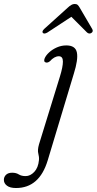

<svg xmlns="http://www.w3.org/2000/svg" viewBox="-144 -693 487 966"><path d="M227.5 -322.5 96 114Q54 253 -63.5 253Q-93.5 253 -109 241.2Q-124.5 229.5 -124.5 212Q-124.5 197 -113.8 186.5Q-103 176 -82.5 176Q-63 176 -49.5 184.5Q-36 193 -15 193Q8.5 193 28.5 171.8Q48.5 150.5 52 112.5Q53.5 97 48.8 79.8Q44 62.5 52 34L157.5 -308Q172.5 -356.5 172.5 -383.2Q172.5 -410 152 -410Q129.5 -410 106.5 -384.5Q96.5 -376.5 87 -378.5Q74 -382 80.5 -399Q86.5 -414 103 -429.2Q119.5 -444.5 142.2 -454.5Q165 -464.5 189.5 -464.5Q235.5 -464.5 242.8 -429.2Q250 -394 227.5 -322.5ZM315.5 -527Q304.5 -520.5 294 -529.5L215 -608.5L94.5 -529.5Q79 -520.5 72 -527Q65 -534.5 78.5 -547.5L197 -654.5Q206.5 -663.5 214.8 -668.2Q223 -673 232 -673Q241.5 -673 246.8 -668.2Q252 -663.5 257 -654.5L320 -547Q327 -534.5 315.5 -527Z"/></svg>

Font: Fraunces 9pt S050 Light
Style: Italic
Weight: 300
Italic angle: -16°
Version: Version 1.000; ttfautohint (v1.8.3)